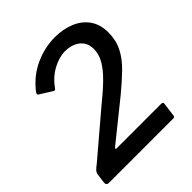

<svg xmlns="http://www.w3.org/2000/svg" viewBox="-204 -887 1022 1022"><g transform="rotate(-45 306.5 -376.0)"><path d="M288 -316Q349 -365 391 -406Q433 -447 454.5 -484.5Q476 -522 476 -560Q476 -594 460.5 -616Q445 -638 418.5 -649.5Q392 -661 359 -661Q315 -661 266 -635Q217 -609 179 -556Q174 -549 166 -554L94 -599Q91 -602 91.5 -606.5Q92 -611 99 -620Q151 -686 224 -719Q297 -752 372 -752Q435 -752 485.5 -731Q536 -710 564.5 -669Q593 -628 593 -568Q593 -510 569.5 -463.5Q546 -417 503 -375Q460 -333 403 -286L188 -113Q181 -108 181.5 -104.5Q182 -101 188 -101H522Q538 -101 535 -88L525 -11Q524 -5 521.5 -2.5Q519 0 511 0H29Q9 0 11 -20L18 -73Q19 -80 21.5 -85.5Q24 -91 31.5 -98.5Q39 -106 55 -118Z"/></g></svg>

Font: Libre Franklin Medium
Style: Italic
Weight: 500
Italic angle: -8°
Designer: Pablo Impallari, Rodrigo Fuenzalida, Nhung Nguyen
Foundry: Impallari Type
Version: Version 3.000